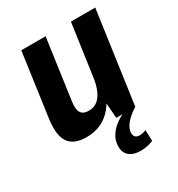

<svg xmlns="http://www.w3.org/2000/svg" viewBox="-177 -655 907 978"><g transform="rotate(-30 276.0 -166.0)"><path d="M187 -183Q181 -141 193.5 -121Q206 -101 239 -101Q282 -101 308 -136.5Q334 -172 344 -241L397 -310L390 -261Q371 -128 313.5 -59Q256 10 162 10Q87 10 58 -33.5Q29 -77 42 -168L94 -540H237ZM453 0H341L330 -146L386 -540H529ZM368 208Q319 208 295.5 184Q272 160 278 117Q283 79 312 47.5Q341 16 388 -5L452 0Q412 26 392 50Q372 74 368 98Q366 116 374 126.5Q382 137 401 137Q421 137 438 128L441 193Q426 199 407 203.5Q388 208 368 208Z"/></g></svg>

Font: Pathway Extreme Condensed
Style: Bold Italic
Weight: 700
Width: 3
Italic angle: -8°
Version: Version 1.001;gftools[0.9.26]